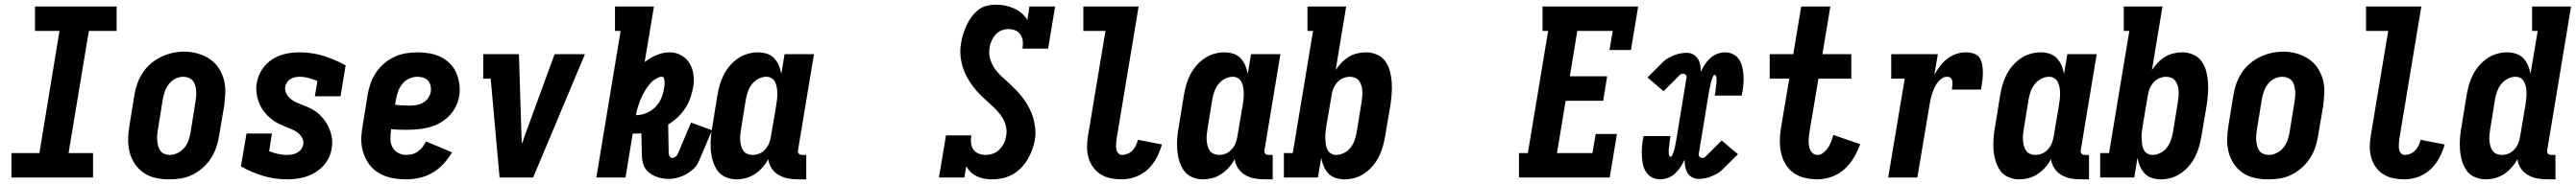

<svg xmlns="http://www.w3.org/2000/svg" viewBox="-20 -763 11044 791"><path d="M29 0V-105H149L235 -630H130V-735H480V-630H361L274 -105H379V0Z M705 8Q676 8 648 2Q620 -4 597 -19.5Q574 -35 558.5 -58Q543 -81 536 -108Q529 -135 529.5 -164.5Q530 -194 535 -223L556 -353Q560 -378 568.5 -402.5Q577 -427 591.5 -449.5Q606 -472 626.5 -489.5Q647 -507 671 -518.5Q695 -530 720 -535.5Q745 -541 771 -541Q800 -541 827.5 -533Q855 -525 878 -510Q901 -495 916.5 -472Q932 -449 939.5 -422Q947 -395 946 -365.5Q945 -336 941 -307L919 -177Q915 -152 906.5 -127.5Q898 -103 883.5 -81Q869 -59 848.5 -41Q828 -23 804.5 -11.5Q781 0 755.5 4Q730 8 705 8ZM708 -97Q725 -97 742 -105.5Q759 -114 770.5 -128Q782 -142 788 -159Q794 -176 797 -194L818 -324Q820 -336 821 -348Q822 -360 821 -372Q820 -384 817 -395.5Q814 -407 807 -415.5Q800 -424 789 -428.5Q778 -433 766 -433Q748 -433 731.5 -424.5Q715 -416 704 -401.5Q693 -387 687 -370Q681 -353 678 -336L657 -206Q655 -194 654 -182Q653 -170 654 -158.5Q655 -147 658 -135.5Q661 -124 667.5 -115Q674 -106 685 -101.5Q696 -97 708 -97Z M1212 8Q1158 8 1108 -7Q1058 -22 1013 -48L1037 -189H1146L1134 -113Q1152 -106 1171 -101.5Q1190 -97 1211 -97Q1222 -97 1232.5 -99Q1243 -101 1253 -106Q1263 -111 1270.5 -120.5Q1278 -130 1280 -141Q1283 -157 1275.5 -170.5Q1268 -184 1256 -193Q1244 -202 1230 -208Q1216 -214 1202 -219.5Q1188 -225 1174.5 -231.5Q1161 -238 1149 -247Q1137 -256 1126.5 -266.5Q1116 -277 1107.5 -289.5Q1099 -302 1093 -315.5Q1087 -329 1083.5 -344.5Q1080 -360 1079 -375.5Q1078 -391 1081 -407Q1086 -437 1103.5 -464Q1121 -491 1147.5 -508Q1174 -525 1204 -531.5Q1234 -538 1264 -538Q1318 -538 1367.5 -522.5Q1417 -507 1462 -482L1440 -349H1330L1341 -415Q1323 -422 1304 -427.5Q1285 -433 1265 -433Q1255 -433 1245 -431Q1235 -429 1226 -423.5Q1217 -418 1211 -409Q1205 -400 1203 -390Q1201 -374 1208 -360.5Q1215 -347 1226.5 -337.5Q1238 -328 1252 -322Q1266 -316 1280.5 -310.5Q1295 -305 1308.5 -298.5Q1322 -292 1334 -283.5Q1346 -275 1356.5 -264Q1367 -253 1375.5 -240.5Q1384 -228 1390 -214.5Q1396 -201 1400 -186Q1404 -171 1404.5 -155.5Q1405 -140 1402 -123Q1397 -92 1378 -65Q1359 -38 1331.5 -21.5Q1304 -5 1273 1.5Q1242 8 1212 8Z M1722 8Q1699 8 1676.5 5Q1654 2 1633.5 -5.5Q1613 -13 1595.5 -25Q1578 -37 1565 -54Q1552 -71 1543.5 -91Q1535 -111 1531.5 -133Q1528 -155 1529.5 -178Q1531 -201 1535 -223L1556 -353Q1560 -379 1568.5 -403.5Q1577 -428 1591.5 -450Q1606 -472 1627 -490Q1648 -508 1672 -519Q1696 -530 1721.5 -534Q1747 -538 1771 -538Q1797 -538 1822.5 -533.5Q1848 -529 1870 -518Q1892 -507 1909.5 -489.5Q1927 -472 1936.5 -449.5Q1946 -427 1949.5 -401.5Q1953 -376 1949 -350Q1945 -326 1933.5 -303.5Q1922 -281 1904 -263Q1886 -245 1863.5 -233Q1841 -221 1817 -215Q1793 -209 1769 -207Q1745 -205 1722 -205Q1705 -205 1689 -205.5Q1673 -206 1657 -208V-206Q1654 -187 1654 -167.5Q1654 -148 1662 -131.5Q1670 -115 1686.5 -106Q1703 -97 1722 -97Q1735 -97 1748 -100.5Q1761 -104 1772.5 -112.5Q1784 -121 1792.5 -132Q1801 -143 1807 -155L1918 -108Q1903 -82 1882 -59Q1861 -36 1834.5 -20.5Q1808 -5 1779 1.5Q1750 8 1722 8ZM1737 -309Q1751 -309 1765.5 -311.5Q1780 -314 1793 -321Q1806 -328 1815 -340.5Q1824 -353 1827 -367Q1829 -380 1826.5 -393Q1824 -406 1816 -415.5Q1808 -425 1795.5 -429Q1783 -433 1770 -433Q1753 -433 1735.5 -425.5Q1718 -418 1706 -403.5Q1694 -389 1687.5 -371.5Q1681 -354 1678 -336L1674 -313Q1685 -311 1696.5 -310.5Q1708 -310 1719 -310Q1719 -310 1719 -310Q1719 -310 1719 -310Q1724 -309 1728.5 -309Q1733 -309 1737 -309Z M2122 0 2084 -425H2052V-530H2205L2216 -177Q2217 -169 2217 -161Q2217 -153 2218 -145Q2221 -153 2224 -161Q2227 -169 2229 -177L2358 -530H2488L2266 0Z M2847 6Q2831 6 2816 3Q2801 0 2787.5 -6Q2774 -12 2762.5 -21.5Q2751 -31 2744 -43.5Q2737 -56 2734.5 -71.5Q2732 -87 2732 -102L2730 -190Q2723 -189 2716.5 -189Q2710 -189 2703 -189Q2701 -189 2698.5 -189Q2696 -189 2693 -189L2662 0H2537L2641 -630H2617V-735H2784L2744 -496Q2768 -515 2795.5 -526.5Q2823 -538 2852 -538Q2878 -538 2900.5 -525.5Q2923 -513 2936 -492Q2949 -471 2953 -445Q2957 -419 2953 -393Q2949 -369 2941 -345Q2933 -321 2919 -299Q2905 -277 2886 -259Q2867 -241 2845 -228L2847 -104Q2848 -97 2851.5 -90.5Q2855 -84 2862 -84Q2869 -84 2876 -89Q2883 -94 2886 -101L2943 -236L3033 -203L2976 -69Q2969 -51 2953.5 -37Q2938 -23 2921 -13.5Q2904 -4 2885 1Q2866 6 2847 6ZM2707 -268Q2730 -268 2751.5 -277Q2773 -286 2789.5 -302.5Q2806 -319 2815 -340Q2824 -361 2827 -383Q2829 -391 2829.5 -398Q2830 -405 2829.5 -412Q2829 -419 2827 -426Q2825 -433 2818 -433Q2809 -433 2801 -429Q2793 -425 2785.5 -420Q2778 -415 2772 -408.5Q2766 -402 2760.5 -395Q2755 -388 2750 -380.5Q2745 -373 2741 -365Q2737 -357 2733 -349.5Q2729 -342 2726 -334Q2723 -326 2720 -317.5Q2717 -309 2714.5 -301Q2712 -293 2710 -284.5Q2708 -276 2707 -268Q2707 -268 2707 -268Q2707 -268 2707 -268Z M3138 8Q3113 8 3090.5 -2Q3068 -12 3055 -31.5Q3042 -51 3035.5 -74.5Q3029 -98 3027.5 -122.5Q3026 -147 3028 -172.5Q3030 -198 3035 -223L3056 -353Q3060 -376 3066 -397.5Q3072 -419 3082.5 -440Q3093 -461 3108.5 -479.5Q3124 -498 3143.5 -511.5Q3163 -525 3185.5 -531.5Q3208 -538 3230 -538Q3250 -538 3268.5 -532Q3287 -526 3299.5 -512.5Q3312 -499 3319.5 -481.5Q3327 -464 3330 -445L3344 -530H3470L3402 -119Q3401 -114 3401.5 -110Q3402 -106 3404.5 -103Q3407 -100 3411 -98.5Q3415 -97 3420 -97H3437V8H3402Q3380 8 3358.5 4Q3337 0 3318.5 -11Q3300 -22 3288.5 -39.5Q3277 -57 3274 -79Q3264 -60 3249.5 -43.5Q3235 -27 3217 -15Q3199 -3 3178.5 2.5Q3158 8 3138 8ZM3207 -97Q3223 -97 3237.5 -103.5Q3252 -110 3262.5 -122.5Q3273 -135 3278.5 -149.5Q3284 -164 3286 -179L3308 -309Q3310 -322 3311.5 -335Q3313 -348 3313 -360.5Q3313 -373 3311 -385.5Q3309 -398 3304 -409Q3299 -420 3289 -426.5Q3279 -433 3266 -433Q3249 -433 3232.5 -424.5Q3216 -416 3204.5 -401.5Q3193 -387 3187 -370Q3181 -353 3178 -336L3157 -206Q3155 -194 3154 -182Q3153 -170 3154 -158.5Q3155 -147 3158 -135.5Q3161 -124 3167.5 -115Q3174 -106 3184.5 -101.5Q3195 -97 3207 -97Z M4233 8Q4216 8 4199.5 5Q4183 2 4168.5 -5Q4154 -12 4142.5 -23Q4131 -34 4123 -48L4115 0H4006L4036 -181H4145Q4142 -165 4143.5 -149Q4145 -133 4153 -121Q4161 -109 4175.5 -103Q4190 -97 4206 -97Q4222 -97 4237.5 -102.5Q4253 -108 4265 -120Q4277 -132 4284.5 -147Q4292 -162 4294 -178Q4298 -199 4293.5 -218.5Q4289 -238 4279.5 -254.5Q4270 -271 4257 -285Q4244 -299 4230 -312Q4216 -325 4202 -337.5Q4188 -350 4175 -364Q4162 -378 4150.5 -393.5Q4139 -409 4129.5 -425.5Q4120 -442 4113 -460Q4106 -478 4102 -498Q4098 -518 4097.5 -538Q4097 -558 4101 -578Q4104 -598 4110 -617Q4116 -636 4124.5 -654.5Q4133 -673 4145.5 -690Q4158 -707 4174 -720Q4190 -733 4210 -738Q4230 -743 4249 -743Q4270 -743 4290 -739Q4310 -735 4327.5 -727Q4345 -719 4360 -706.5Q4375 -694 4385 -677L4394 -735H4504L4474 -554H4364Q4367 -570 4365.5 -585.5Q4364 -601 4356 -613.5Q4348 -626 4334 -632Q4320 -638 4304 -638Q4289 -638 4274 -632Q4259 -626 4248.5 -614Q4238 -602 4231.5 -587.5Q4225 -573 4223 -558Q4219 -533 4225.5 -510Q4232 -487 4245 -468.5Q4258 -450 4275 -434.5Q4292 -419 4308.5 -403.5Q4325 -388 4340.5 -372Q4356 -356 4369.5 -337Q4383 -318 4393.5 -298Q4404 -278 4410.5 -255Q4417 -232 4419 -208Q4421 -184 4417 -160Q4413 -138 4405 -117Q4397 -96 4385 -76Q4373 -56 4356.5 -39.5Q4340 -23 4319.5 -12Q4299 -1 4277 3.5Q4255 8 4233 8Z M4791 8Q4766 8 4743 3.5Q4720 -1 4700.5 -13Q4681 -25 4667.5 -43.5Q4654 -62 4647.5 -84Q4641 -106 4641 -130.5Q4641 -155 4645 -179L4720 -630H4625V-735H4862L4767 -162Q4766 -152 4765.5 -141.5Q4765 -131 4766.5 -121.5Q4768 -112 4774.5 -104.5Q4781 -97 4791 -97Q4803 -97 4815 -102Q4827 -107 4836 -116.5Q4845 -126 4850.5 -138Q4856 -150 4859 -162L4962 -142Q4954 -113 4939.5 -85Q4925 -57 4902 -35.5Q4879 -14 4849.5 -3Q4820 8 4791 8Z M5138 8Q5113 8 5090.5 -2Q5068 -12 5055 -31.5Q5042 -51 5035.5 -74.5Q5029 -98 5027.5 -122.5Q5026 -147 5028 -172.5Q5030 -198 5035 -223L5056 -353Q5060 -376 5066 -397.5Q5072 -419 5082.5 -440Q5093 -461 5108.5 -479.5Q5124 -498 5143.5 -511.5Q5163 -525 5185.5 -531.5Q5208 -538 5230 -538Q5250 -538 5268.5 -532Q5287 -526 5299.5 -512.5Q5312 -499 5319.5 -481.5Q5327 -464 5330 -445L5344 -530H5470L5402 -119Q5401 -114 5401.5 -110Q5402 -106 5404.5 -103Q5407 -100 5411 -98.5Q5415 -97 5420 -97H5437V8H5402Q5380 8 5358.5 4Q5337 0 5318.5 -11Q5300 -22 5288.5 -39.5Q5277 -57 5274 -79Q5264 -60 5249.5 -43.5Q5235 -27 5217 -15Q5199 -3 5178.5 2.5Q5158 8 5138 8ZM5207 -97Q5223 -97 5237.5 -103.5Q5252 -110 5262.5 -122.5Q5273 -135 5278.5 -149.5Q5284 -164 5286 -179L5308 -309Q5310 -322 5311.5 -335Q5313 -348 5313 -360.5Q5313 -373 5311 -385.5Q5309 -398 5304 -409Q5299 -420 5289 -426.5Q5279 -433 5266 -433Q5249 -433 5232.5 -424.5Q5216 -416 5204.5 -401.5Q5193 -387 5187 -370Q5181 -353 5178 -336L5157 -206Q5155 -194 5154 -182Q5153 -170 5154 -158.5Q5155 -147 5158 -135.5Q5161 -124 5167.5 -115Q5174 -106 5184.5 -101.5Q5195 -97 5207 -97Z M5745 8Q5725 8 5706.5 2Q5688 -4 5675.5 -17.5Q5663 -31 5655.5 -48.5Q5648 -66 5645 -85L5631 0H5485V-105H5523L5610 -630H5586V-735H5752L5707 -462Q5718 -479 5732 -493.5Q5746 -508 5763 -518.5Q5780 -529 5799 -533.5Q5818 -538 5837 -538Q5862 -538 5884.5 -528Q5907 -518 5920.5 -498.5Q5934 -479 5940 -455.5Q5946 -432 5947.5 -407.5Q5949 -383 5947 -357.5Q5945 -332 5941 -307L5919 -177Q5915 -154 5909 -132.5Q5903 -111 5892.5 -90Q5882 -69 5866.5 -50.5Q5851 -32 5831.5 -18.5Q5812 -5 5790 1.5Q5768 8 5745 8ZM5709 -97Q5726 -97 5743 -105.5Q5760 -114 5771 -128.5Q5782 -143 5788 -160Q5794 -177 5797 -194L5818 -324Q5820 -336 5821 -348Q5822 -360 5821.5 -371.5Q5821 -383 5817.5 -394.5Q5814 -406 5807.5 -415Q5801 -424 5790.5 -428.5Q5780 -433 5768 -433Q5753 -433 5738 -426.5Q5723 -420 5712.5 -407.5Q5702 -395 5696.5 -380.5Q5691 -366 5689 -351L5667 -221Q5665 -208 5663.5 -195Q5662 -182 5662.5 -169.5Q5663 -157 5664.5 -144.5Q5666 -132 5671 -121Q5676 -110 5686.5 -103.5Q5697 -97 5709 -97Z M6493 0V-105H6531L6618 -630H6594V-735H7004L6973 -548H6881L6895 -630H6743L6711 -435H6871L6854 -330H6693L6656 -105H6808L6822 -187H6913L6882 0Z M7098 8Q7080 8 7064 0Q7048 -8 7038.5 -22.5Q7029 -37 7025 -54Q7021 -71 7020 -89Q7019 -107 7020 -125.5Q7021 -144 7024 -162Q7025 -165 7025.5 -167.5Q7026 -170 7026 -173Q7027 -175 7027 -176Q7027 -177 7027 -178H7143Q7143 -177 7142.5 -176Q7142 -175 7142 -174Q7142 -172 7141.5 -171Q7141 -170 7141 -169V-168Q7141 -167 7141 -166Q7141 -165 7141 -165Q7140 -161 7139.5 -157Q7139 -153 7138.5 -149Q7138 -145 7137.5 -141Q7137 -137 7136.5 -133Q7136 -129 7135.5 -125Q7135 -121 7135 -117Q7135 -113 7135 -109Q7135 -105 7135.5 -101Q7136 -97 7137.5 -93Q7139 -89 7143 -89Q7147 -89 7149 -93.5Q7151 -98 7152.5 -102Q7154 -106 7155.5 -109.5Q7157 -113 7158 -117Q7159 -121 7160 -125Q7161 -129 7162 -133Q7163 -137 7163.5 -141Q7164 -145 7165 -149Q7166 -153 7166.5 -157Q7167 -161 7168 -165L7211 -428Q7213 -435 7208.5 -440.5Q7204 -446 7197 -446Q7193 -446 7188.5 -444.5Q7184 -443 7181 -439L7113 -371L7044 -430L7112 -498Q7122 -508 7134.5 -514.5Q7147 -521 7159.5 -526Q7172 -531 7185.5 -533.5Q7199 -536 7212 -536Q7227 -536 7240 -529Q7253 -522 7260.5 -509.5Q7268 -497 7270.5 -482.5Q7273 -468 7272 -453Q7279 -469 7289 -484.5Q7299 -500 7312.5 -512.5Q7326 -525 7343 -531.5Q7360 -538 7377 -538Q7377 -538 7377 -538Q7377 -538 7377 -538Q7395 -538 7411 -530Q7427 -522 7436.5 -507.5Q7446 -493 7450 -476Q7454 -459 7455.5 -441Q7457 -423 7455.5 -404.5Q7454 -386 7451 -368Q7450 -365 7449.5 -362.5Q7449 -360 7449 -357Q7449 -355 7448.5 -354Q7448 -353 7448 -352H7332Q7332 -353 7332.5 -354Q7333 -355 7333 -356Q7333 -358 7333.5 -359Q7334 -360 7334 -361V-362Q7334 -363 7334 -364Q7334 -365 7335 -365Q7335 -369 7335.5 -373Q7336 -377 7336.5 -381Q7337 -385 7337.5 -389Q7338 -393 7338.5 -397Q7339 -401 7339.5 -405Q7340 -409 7340 -413Q7340 -417 7340 -421Q7340 -425 7339.5 -429Q7339 -433 7337.5 -437Q7336 -441 7332 -441Q7328 -441 7326 -436.5Q7324 -432 7322.5 -428Q7321 -424 7319.5 -420.5Q7318 -417 7317 -413Q7316 -409 7315 -405Q7314 -401 7313.5 -397Q7313 -393 7312 -389Q7311 -385 7310 -381Q7309 -377 7308.5 -373Q7308 -369 7307 -365L7264 -102Q7263 -95 7267 -89.5Q7271 -84 7278 -84Q7283 -84 7287 -85.5Q7291 -87 7294 -91L7362 -159L7432 -100L7363 -32Q7353 -22 7340.5 -15.5Q7328 -9 7315.5 -4Q7303 1 7290 3.5Q7277 6 7263 6Q7248 6 7235 -1Q7222 -8 7215 -20.5Q7208 -33 7205.5 -47.5Q7203 -62 7203 -77Q7196 -61 7186 -45.5Q7176 -30 7162.5 -17.5Q7149 -5 7132 1.5Q7115 8 7098 8Q7098 8 7098 8Q7098 8 7098 8Z M7773 8Q7745 8 7718 1.5Q7691 -5 7670 -20Q7649 -35 7635.5 -58Q7622 -81 7616.5 -107Q7611 -133 7611.5 -161Q7612 -189 7617 -217L7652 -425H7568V-530H7669L7703 -735H7828L7794 -530H7918V-425H7777L7739 -199Q7738 -189 7736.5 -178.5Q7735 -168 7735 -157.5Q7735 -147 7736.5 -137Q7738 -127 7742 -118Q7746 -109 7754 -103Q7762 -97 7773 -97Q7787 -97 7799 -107Q7811 -117 7819 -129.5Q7827 -142 7832 -155.5Q7837 -169 7841 -183L7956 -143Q7945 -113 7928.5 -85Q7912 -57 7888 -35.5Q7864 -14 7833.5 -3Q7803 8 7773 8Z M8076 0 8147 -425H8089V-530H8289L8274 -442Q8285 -461 8298.5 -479Q8312 -497 8329.5 -510.5Q8347 -524 8367.5 -531Q8388 -538 8409 -538Q8427 -538 8443.5 -532.5Q8460 -527 8468.5 -513.5Q8477 -500 8479.5 -483Q8482 -466 8482 -448.5Q8482 -431 8479.5 -413Q8477 -395 8474 -378H8349Q8350 -384 8350.5 -390Q8351 -396 8351.5 -402Q8352 -408 8351 -413.5Q8350 -419 8347.5 -424Q8345 -429 8339.5 -431Q8334 -433 8328 -433Q8315 -433 8304 -424.5Q8293 -416 8285 -404.5Q8277 -393 8272 -380.5Q8267 -368 8263 -355.5Q8259 -343 8256.5 -330Q8254 -317 8252 -304L8201 0Z M8638 8Q8613 8 8590.5 -2Q8568 -12 8555 -31.5Q8542 -51 8535.5 -74.5Q8529 -98 8527.5 -122.5Q8526 -147 8528 -172.5Q8530 -198 8535 -223L8556 -353Q8560 -376 8566 -397.5Q8572 -419 8582.5 -440Q8593 -461 8608.5 -479.5Q8624 -498 8643.5 -511.5Q8663 -525 8685.5 -531.5Q8708 -538 8730 -538Q8750 -538 8768.5 -532Q8787 -526 8799.5 -512.5Q8812 -499 8819.5 -481.5Q8827 -464 8830 -445L8844 -530H8970L8902 -119Q8901 -114 8901.5 -110Q8902 -106 8904.5 -103Q8907 -100 8911 -98.5Q8915 -97 8920 -97H8937V8H8902Q8880 8 8858.5 4Q8837 0 8818.5 -11Q8800 -22 8788.5 -39.5Q8777 -57 8774 -79Q8764 -60 8749.5 -43.5Q8735 -27 8717 -15Q8699 -3 8678.5 2.5Q8658 8 8638 8ZM8707 -97Q8723 -97 8737.5 -103.5Q8752 -110 8762.5 -122.5Q8773 -135 8778.5 -149.5Q8784 -164 8786 -179L8808 -309Q8810 -322 8811.5 -335Q8813 -348 8813 -360.5Q8813 -373 8811 -385.5Q8809 -398 8804 -409Q8799 -420 8789 -426.5Q8779 -433 8766 -433Q8749 -433 8732.5 -424.5Q8716 -416 8704.5 -401.5Q8693 -387 8687 -370Q8681 -353 8678 -336L8657 -206Q8655 -194 8654 -182Q8653 -170 8654 -158.5Q8655 -147 8658 -135.5Q8661 -124 8667.5 -115Q8674 -106 8684.5 -101.5Q8695 -97 8707 -97Z M9245 8Q9225 8 9206.5 2Q9188 -4 9175.5 -17.5Q9163 -31 9155.5 -48.5Q9148 -66 9145 -85L9131 0H8985V-105H9023L9110 -630H9086V-735H9252L9207 -462Q9218 -479 9232 -493.5Q9246 -508 9263 -518.5Q9280 -529 9299 -533.5Q9318 -538 9337 -538Q9362 -538 9384.5 -528Q9407 -518 9420.5 -498.5Q9434 -479 9440 -455.5Q9446 -432 9447.5 -407.5Q9449 -383 9447 -357.5Q9445 -332 9441 -307L9419 -177Q9415 -154 9409 -132.5Q9403 -111 9392.5 -90Q9382 -69 9366.5 -50.5Q9351 -32 9331.5 -18.5Q9312 -5 9290 1.5Q9268 8 9245 8ZM9209 -97Q9226 -97 9243 -105.5Q9260 -114 9271 -128.5Q9282 -143 9288 -160Q9294 -177 9297 -194L9318 -324Q9320 -336 9321 -348Q9322 -360 9321.5 -371.5Q9321 -383 9317.5 -394.5Q9314 -406 9307.5 -415Q9301 -424 9290.5 -428.5Q9280 -433 9268 -433Q9253 -433 9238 -426.5Q9223 -420 9212.5 -407.5Q9202 -395 9196.5 -380.5Q9191 -366 9189 -351L9167 -221Q9165 -208 9163.5 -195Q9162 -182 9162.5 -169.5Q9163 -157 9164.5 -144.5Q9166 -132 9171 -121Q9176 -110 9186.5 -103.5Q9197 -97 9209 -97Z M9705 8Q9676 8 9648 2Q9620 -4 9597 -19.5Q9574 -35 9558.5 -58Q9543 -81 9536 -108Q9529 -135 9529.5 -164.5Q9530 -194 9535 -223L9556 -353Q9560 -378 9568.5 -402.5Q9577 -427 9591.5 -449.5Q9606 -472 9626.5 -489.5Q9647 -507 9671 -518.5Q9695 -530 9720 -535.5Q9745 -541 9771 -541Q9800 -541 9827.5 -533Q9855 -525 9878 -510Q9901 -495 9916.5 -472Q9932 -449 9939.5 -422Q9947 -395 9946 -365.5Q9945 -336 9941 -307L9919 -177Q9915 -152 9906.5 -127.5Q9898 -103 9883.5 -81Q9869 -59 9848.5 -41Q9828 -23 9804.5 -11.5Q9781 0 9755.5 4Q9730 8 9705 8ZM9708 -97Q9725 -97 9742 -105.5Q9759 -114 9770.5 -128Q9782 -142 9788 -159Q9794 -176 9797 -194L9818 -324Q9820 -336 9821 -348Q9822 -360 9821 -372Q9820 -384 9817 -395.5Q9814 -407 9807 -415.5Q9800 -424 9789 -428.5Q9778 -433 9766 -433Q9748 -433 9731.5 -424.5Q9715 -416 9704 -401.5Q9693 -387 9687 -370Q9681 -353 9678 -336L9657 -206Q9655 -194 9654 -182Q9653 -170 9654 -158.5Q9655 -147 9658 -135.5Q9661 -124 9667.5 -115Q9674 -106 9685 -101.5Q9696 -97 9708 -97Z M10291 8Q10266 8 10243 3.5Q10220 -1 10200.5 -13Q10181 -25 10167.5 -43.5Q10154 -62 10147.5 -84Q10141 -106 10141 -130.5Q10141 -155 10145 -179L10220 -630H10125V-735H10362L10267 -162Q10266 -152 10265.5 -141.5Q10265 -131 10266.5 -121.5Q10268 -112 10274.5 -104.5Q10281 -97 10291 -97Q10303 -97 10315 -102Q10327 -107 10336 -116.5Q10345 -126 10350.5 -138Q10356 -150 10359 -162L10462 -142Q10454 -113 10439.5 -85Q10425 -57 10402 -35.5Q10379 -14 10349.5 -3Q10320 8 10291 8Z M10638 8Q10613 8 10590.5 -2Q10568 -12 10555 -31.5Q10542 -51 10535.5 -74.5Q10529 -98 10527.5 -122.5Q10526 -147 10528 -172.5Q10530 -198 10535 -223L10556 -353Q10560 -376 10566 -397.5Q10572 -419 10582.5 -440Q10593 -461 10608.5 -479.5Q10624 -498 10643.5 -511.5Q10663 -525 10685.5 -531.5Q10708 -538 10730 -538Q10750 -538 10768.5 -532Q10787 -526 10799.5 -512.5Q10812 -499 10819.5 -481.5Q10827 -464 10830 -445L10861 -630H10837V-735H11004L10902 -119Q10901 -114 10901.5 -110Q10902 -106 10904.5 -103Q10907 -100 10911 -98.5Q10915 -97 10920 -97H10937V8H10902Q10880 8 10858.5 4Q10837 0 10818.5 -11Q10800 -22 10788.5 -39.5Q10777 -57 10774 -79Q10764 -60 10749.5 -43.5Q10735 -27 10717 -15Q10699 -3 10678.5 2.5Q10658 8 10638 8ZM10707 -97Q10723 -97 10737.5 -103.5Q10752 -110 10762.5 -122.5Q10773 -135 10778.5 -149.5Q10784 -164 10786 -179L10808 -309Q10810 -322 10811.5 -335Q10813 -348 10813 -360.5Q10813 -373 10811 -385.5Q10809 -398 10804 -409Q10799 -420 10789 -426.5Q10779 -433 10766 -433Q10749 -433 10732.5 -424.5Q10716 -416 10704.5 -401.5Q10693 -387 10687 -370Q10681 -353 10678 -336L10657 -206Q10655 -194 10654 -182Q10653 -170 10654 -158.5Q10655 -147 10658 -135.5Q10661 -124 10667.5 -115Q10674 -106 10684.5 -101.5Q10695 -97 10707 -97Z"/></svg>

Font: Iosevka Slab Extrabold
Style: Italic
Weight: 800
Italic angle: -9°
Monospace: yes
Designer: Belleve Invis
Foundry: Belleve Invis
Version: Version 11.1.0; ttfautohint (v1.8.3)